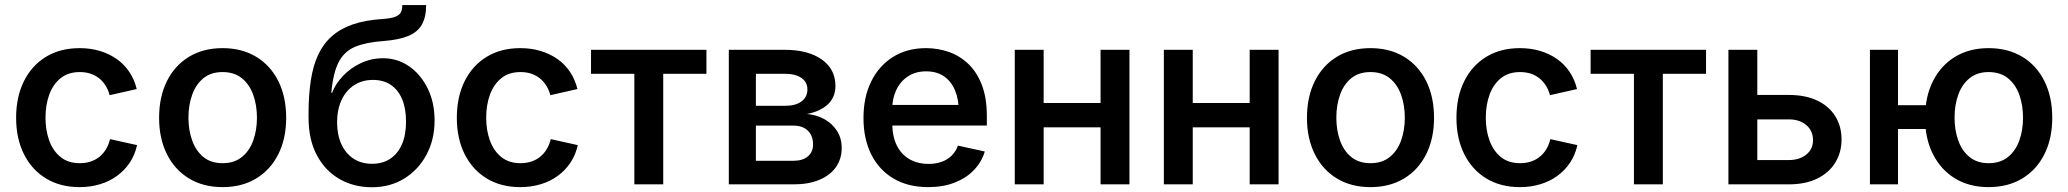

<svg xmlns="http://www.w3.org/2000/svg" viewBox="-20 -748 8392 779"><path d="M302.7 11.2Q224.6 11.2 166.7 -23.9Q108.9 -59.1 77.1 -122.6Q45.4 -186 45.4 -270Q45.4 -355 77.1 -418.7Q108.9 -482.4 166.7 -517.6Q224.6 -552.7 302.7 -552.7Q347.2 -552.7 385.3 -541.3Q423.3 -529.8 453.6 -508.5Q483.9 -487.3 504.6 -456.3Q525.4 -425.3 534.7 -386.7L424.8 -361.8Q419.4 -382.8 408.7 -400.1Q397.9 -417.5 382.6 -429.9Q367.2 -442.4 347.4 -449Q327.6 -455.6 303.7 -455.6Q256.8 -455.6 226.1 -430.9Q195.3 -406.2 179.9 -364.3Q164.6 -322.3 164.6 -270.5Q164.6 -219.2 179.9 -177.2Q195.3 -135.3 226.1 -110.6Q256.8 -85.9 303.7 -85.9Q328.1 -85.9 348.4 -92.8Q368.7 -99.6 384.3 -112.5Q399.9 -125.5 410.6 -143.6Q421.4 -161.6 426.3 -183.6L536.1 -159.2Q527.3 -119.1 506.3 -87.9Q485.4 -56.6 454.8 -34.4Q424.3 -12.2 385.7 -0.5Q347.2 11.2 302.7 11.2Z M883.3 11.2Q804.7 11.2 746.8 -23.9Q689 -59.1 657.2 -122.6Q625.5 -186 625.5 -270Q625.5 -355 657.2 -418.7Q689 -482.4 746.8 -517.6Q804.7 -552.7 883.3 -552.7Q961.4 -552.7 1019.5 -517.6Q1077.6 -482.4 1109.4 -418.7Q1141.1 -355 1141.1 -270Q1141.1 -186 1109.4 -122.6Q1077.6 -59.1 1019.5 -23.9Q961.4 11.2 883.3 11.2ZM883.3 -85.9Q930.2 -85.9 961.2 -110.8Q992.2 -135.7 1007.3 -177.7Q1022.5 -219.7 1022.5 -270.5Q1022.5 -321.3 1007.3 -363.5Q992.2 -405.8 961.2 -430.7Q930.2 -455.6 883.3 -455.6Q835.9 -455.6 805.4 -430.7Q774.9 -405.8 759.8 -363.8Q744.6 -321.8 744.6 -270.5Q744.6 -219.7 759.8 -177.7Q774.9 -135.7 805.4 -110.8Q835.9 -85.9 883.3 -85.9Z M1488.8 11.7Q1415 11.7 1356.9 -22Q1298.8 -55.7 1265.4 -118.7Q1231.9 -181.6 1231.9 -270.5V-288.1Q1231.9 -361.8 1241 -421.1Q1250 -480.5 1270.5 -524.9Q1291 -569.3 1325.7 -600.3Q1360.4 -631.3 1411.1 -648.9Q1461.9 -666.5 1531.7 -670.9Q1565.9 -673.3 1583.3 -679.9Q1600.6 -686.5 1606.4 -698.2Q1612.3 -710 1612.3 -727.5H1709Q1709 -679.2 1691.7 -648.4Q1674.3 -617.7 1636.5 -602.1Q1598.6 -586.4 1536.1 -581.5Q1466.3 -576.7 1421.9 -558.6Q1377.4 -540.5 1354.5 -496.8Q1331.5 -453.1 1324.2 -371.1H1327.1Q1341.3 -408.2 1371.8 -440.2Q1402.3 -472.2 1444.1 -491.9Q1485.8 -511.7 1533.7 -511.7Q1592.8 -511.7 1639.9 -479Q1687 -446.3 1715.1 -389.4Q1743.2 -332.5 1743.2 -259.3Q1743.2 -181.6 1710.4 -120.4Q1677.7 -59.1 1620.4 -23.7Q1563 11.7 1488.8 11.7ZM1489.7 -83.5Q1532.7 -83.5 1563.5 -104Q1594.2 -124.5 1610.8 -162.6Q1627.4 -200.7 1627.4 -254.4Q1627.4 -307.6 1611.6 -345.5Q1595.7 -383.3 1565.7 -403.6Q1535.6 -423.8 1493.2 -423.8Q1449.7 -423.8 1416.7 -402.3Q1383.8 -380.9 1365.7 -342Q1347.7 -303.2 1347.7 -251.5Q1347.7 -201.7 1364.7 -163.8Q1381.8 -126 1413.6 -104.7Q1445.3 -83.5 1489.7 -83.5Z M2090.8 11.2Q2012.7 11.2 1954.8 -23.9Q1897 -59.1 1865.2 -122.6Q1833.5 -186 1833.5 -270Q1833.5 -355 1865.2 -418.7Q1897 -482.4 1954.8 -517.6Q2012.7 -552.7 2090.8 -552.7Q2135.3 -552.7 2173.3 -541.3Q2211.4 -529.8 2241.7 -508.5Q2272 -487.3 2292.7 -456.3Q2313.5 -425.3 2322.8 -386.7L2212.9 -361.8Q2207.5 -382.8 2196.8 -400.1Q2186 -417.5 2170.7 -429.9Q2155.3 -442.4 2135.5 -449Q2115.7 -455.6 2091.8 -455.6Q2044.9 -455.6 2014.2 -430.9Q1983.4 -406.2 1968 -364.3Q1952.6 -322.3 1952.6 -270.5Q1952.6 -219.2 1968 -177.2Q1983.4 -135.3 2014.2 -110.6Q2044.9 -85.9 2091.8 -85.9Q2116.2 -85.9 2136.5 -92.8Q2156.7 -99.6 2172.4 -112.5Q2188 -125.5 2198.7 -143.6Q2209.5 -161.6 2214.4 -183.6L2324.2 -159.2Q2315.4 -119.1 2294.4 -87.9Q2273.4 -56.6 2242.9 -34.4Q2212.4 -12.2 2173.8 -0.5Q2135.3 11.2 2090.8 11.2Z M2553.7 0V-448.7H2377.9V-545.9H2846.2V-448.7H2670.9V0Z M2937 0V-545.9H3164.1Q3258.8 -545.9 3314.2 -506.6Q3369.6 -467.3 3369.6 -399.4Q3369.6 -353.5 3338.9 -324.7Q3308.1 -295.9 3254.4 -285.6Q3294.4 -281.7 3325.9 -263.9Q3357.4 -246.1 3376.2 -216.6Q3395 -187 3395 -147.5Q3395 -103.5 3371.8 -70.3Q3348.6 -37.1 3304.9 -18.6Q3261.2 0 3199.7 0ZM3046.9 -95.7H3199.7Q3236.8 -95.7 3257.8 -113.5Q3278.8 -131.3 3278.8 -161.6Q3278.8 -197.3 3257.8 -217.8Q3236.8 -238.3 3199.7 -238.3H3046.9ZM3046.9 -318.8H3166Q3208.5 -318.8 3232.2 -336.7Q3255.9 -354.5 3255.9 -385.3Q3255.9 -415 3231.4 -431.9Q3207 -448.7 3164.1 -448.7H3046.9Z M3746.1 11.2Q3664.6 11.2 3605.7 -23.4Q3546.9 -58.1 3515.1 -121.1Q3483.4 -184.1 3483.4 -269.5Q3483.4 -353.5 3514.6 -417.2Q3545.9 -481 3603 -516.8Q3660.2 -552.7 3737.3 -552.7Q3785.6 -552.7 3830.1 -537.1Q3874.5 -521.5 3909.2 -488.3Q3943.8 -455.1 3963.9 -402.8Q3983.9 -350.6 3983.9 -277.8V-238.8H3543V-322.3H3924.8L3870.1 -295.9Q3870.1 -344.2 3855 -380.9Q3839.8 -417.5 3810.5 -438Q3781.2 -458.5 3737.8 -458.5Q3693.8 -458.5 3663.1 -437.7Q3632.3 -417 3616.2 -382.3Q3600.1 -347.7 3600.1 -306.6V-249.5Q3600.1 -195.3 3618.4 -158.2Q3636.7 -121.1 3670.2 -102.1Q3703.6 -83 3747.6 -83Q3776.4 -83 3800 -91.3Q3823.7 -99.6 3840.8 -116.2Q3857.9 -132.8 3866.7 -157.2L3975.6 -133.3Q3962.4 -89.8 3930.9 -57.4Q3899.4 -24.9 3852.5 -6.8Q3805.7 11.2 3746.1 11.2Z M4475.6 -330.1V-231.4H4183.1V-330.1ZM4214.4 -545.9V0H4097.2V-545.9ZM4562.5 -545.9V0H4445.3V-545.9Z M5080.6 -330.1V-231.4H4788.1V-330.1ZM4819.3 -545.9V0H4702.1V-545.9ZM5167.5 -545.9V0H5050.3V-545.9Z M5540.5 11.2Q5461.9 11.2 5404.1 -23.9Q5346.2 -59.1 5314.5 -122.6Q5282.7 -186 5282.7 -270Q5282.7 -355 5314.5 -418.7Q5346.2 -482.4 5404.1 -517.6Q5461.9 -552.7 5540.5 -552.7Q5618.7 -552.7 5676.8 -517.6Q5734.9 -482.4 5766.6 -418.7Q5798.3 -355 5798.3 -270Q5798.3 -186 5766.6 -122.6Q5734.9 -59.1 5676.8 -23.9Q5618.7 11.2 5540.5 11.2ZM5540.5 -85.9Q5587.4 -85.9 5618.4 -110.8Q5649.4 -135.7 5664.6 -177.7Q5679.7 -219.7 5679.7 -270.5Q5679.7 -321.3 5664.6 -363.5Q5649.4 -405.8 5618.4 -430.7Q5587.4 -455.6 5540.5 -455.6Q5493.2 -455.6 5462.6 -430.7Q5432.1 -405.8 5417 -363.8Q5401.9 -321.8 5401.9 -270.5Q5401.9 -219.7 5417 -177.7Q5432.1 -135.7 5462.6 -110.8Q5493.2 -85.9 5540.5 -85.9Z M6146.5 11.2Q6068.4 11.2 6010.5 -23.9Q5952.6 -59.1 5920.9 -122.6Q5889.2 -186 5889.2 -270Q5889.2 -355 5920.9 -418.7Q5952.6 -482.4 6010.5 -517.6Q6068.4 -552.7 6146.5 -552.7Q6190.9 -552.7 6229 -541.3Q6267.1 -529.8 6297.4 -508.5Q6327.6 -487.3 6348.4 -456.3Q6369.1 -425.3 6378.4 -386.7L6268.6 -361.8Q6263.2 -382.8 6252.4 -400.1Q6241.7 -417.5 6226.3 -429.9Q6210.9 -442.4 6191.2 -449Q6171.4 -455.6 6147.5 -455.6Q6100.6 -455.6 6069.8 -430.9Q6039.1 -406.2 6023.7 -364.3Q6008.3 -322.3 6008.3 -270.5Q6008.3 -219.2 6023.7 -177.2Q6039.1 -135.3 6069.8 -110.6Q6100.6 -85.9 6147.5 -85.9Q6171.9 -85.9 6192.1 -92.8Q6212.4 -99.6 6228 -112.5Q6243.7 -125.5 6254.4 -143.6Q6265.1 -161.6 6270 -183.6L6379.9 -159.2Q6371.1 -119.1 6350.1 -87.9Q6329.1 -56.6 6298.6 -34.4Q6268.1 -12.2 6229.5 -0.5Q6190.9 11.2 6146.5 11.2Z M6609.4 0V-448.7H6433.6V-545.9H6901.9V-448.7H6726.6V0Z M7077.1 -362.8H7237.3Q7305.7 -362.8 7353.5 -339.8Q7401.4 -316.9 7426.5 -276.1Q7451.7 -235.4 7451.7 -182.1Q7451.7 -129.9 7426.5 -88.6Q7401.4 -47.4 7353.5 -23.7Q7305.7 0 7237.3 0H6992.7V-545.9H7109.9V-98.6H7237.3Q7281.2 -98.6 7308.6 -120.8Q7335.9 -143.1 7335.9 -179.2Q7335.9 -217.3 7308.6 -240.5Q7281.2 -263.7 7237.3 -263.7H7077.1Z M7566.9 0V-545.9H7680.7V0ZM7650.4 -224.6V-321.3H7835.9V-224.6ZM8048.3 11.2Q7970.2 11.2 7912.4 -23.9Q7854.5 -59.1 7822.5 -122.6Q7790.5 -186 7790.5 -270Q7790.5 -355 7822.5 -418.7Q7854.5 -482.4 7912.4 -517.6Q7970.2 -552.7 8048.3 -552.7Q8127 -552.7 8185.1 -517.6Q8243.2 -482.4 8274.9 -418.7Q8306.6 -355 8306.6 -270Q8306.6 -186 8274.9 -122.6Q8243.2 -59.1 8185.1 -23.9Q8127 11.2 8048.3 11.2ZM8048.3 -85.9Q8095.7 -85.9 8126.7 -110.8Q8157.7 -135.7 8172.9 -177.7Q8188 -219.7 8188 -270.5Q8188 -321.3 8172.9 -363.5Q8157.7 -405.8 8126.7 -430.7Q8095.7 -455.6 8048.3 -455.6Q8002 -455.6 7971.2 -430.7Q7940.4 -405.8 7925.3 -363.8Q7910.2 -321.8 7910.2 -270.5Q7910.2 -219.7 7925.3 -177.7Q7940.4 -135.7 7971.2 -110.8Q8002 -85.9 8048.3 -85.9Z"/></svg>

Font: Inter Cardless
Style: Medium
Weight: 500
Designer: Rasmus Andersson
Foundry: rsms
Version: Version 4.001;git-9221beed3